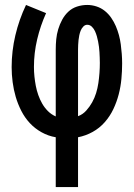

<svg xmlns="http://www.w3.org/2000/svg" viewBox="-20 -550 540 775"><path d="M205 205V4Q175 -1 148 -16Q121 -31 100.5 -53Q80 -75 66 -102.5Q52 -130 43.5 -159Q35 -188 31 -218.5Q27 -249 27 -279Q27 -344 42 -407.5Q57 -471 85 -530L166 -497Q143 -446 130 -391Q117 -336 117 -280Q117 -260 119 -241Q121 -222 124.5 -203.5Q128 -185 134.5 -166.5Q141 -148 150.5 -131.5Q160 -115 173.5 -101.5Q187 -88 205 -80V-350Q205 -371 207 -391.5Q209 -412 215 -432Q221 -452 231 -470.5Q241 -489 256 -503Q271 -517 291 -523.5Q311 -530 332 -530Q351 -530 369.5 -524Q388 -518 403 -506Q418 -494 429 -478Q440 -462 447.5 -444.5Q455 -427 460 -408.5Q465 -390 467.5 -371Q470 -352 471.5 -332.5Q473 -313 473 -294Q473 -263 470 -231Q467 -199 459 -168.5Q451 -138 437.5 -109.5Q424 -81 403 -57Q382 -33 354 -17.5Q326 -2 295 4V205ZM295 -81Q314 -88 328 -103.5Q342 -119 352 -137Q362 -155 368 -174.5Q374 -194 377 -214.5Q380 -235 381.5 -255.5Q383 -276 383 -296Q383 -307 382.5 -318Q382 -329 381.5 -339.5Q381 -350 379.5 -361Q378 -372 376 -382.5Q374 -393 371 -403.5Q368 -414 363.5 -424Q359 -434 351 -442Q343 -450 332 -450Q323 -450 316 -442.5Q309 -435 305.5 -426Q302 -417 300 -407.5Q298 -398 297 -388.5Q296 -379 295.5 -369Q295 -359 295 -350Z"/></svg>

Font: Iosevka Slab Medium
Style: Regular
Weight: 500
Monospace: yes
Designer: Belleve Invis
Foundry: Belleve Invis
Version: Version 11.1.1; ttfautohint (v1.8.3)